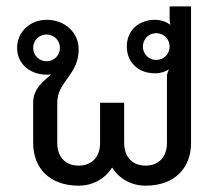

<svg xmlns="http://www.w3.org/2000/svg" viewBox="-20 -570 698 598"><path d="M466.7 -466.7C490 -466.7 508.3 -448.3 508.3 -425C508.3 -401.7 490 -383.3 466.7 -383.3C443.3 -383.3 425 -401.7 425 -425C425 -448.3 443.3 -466.7 466.7 -466.7ZM125 -462.5C148.3 -462.5 166.7 -444.2 166.7 -420.8C166.7 -397.5 148.3 -379.2 125 -379.2C101.7 -379.2 83.3 -397.5 83.3 -420.8C83.3 -444.2 101.7 -462.5 125 -462.5ZM125 -508.3C75 -508.3 33.3 -471.7 33.3 -420.8C33.3 -370 75 -337.5 125 -337.5C130 -337.5 134.2 -337.5 139.2 -338.3C114.2 -315.8 83.3 -294.2 83.3 -250V-125C83.3 -46.7 134.2 8.3 225 8.3C268.3 8.3 306.7 -12.5 329.2 -48.3C351.7 -12.5 390 8.3 433.3 8.3C524.2 8.3 575 -46.7 575 -125V-550H508.3V-512.5C508.3 -505 509.2 -498.3 510.8 -492.5C498.3 -501.7 482.5 -508.3 462.5 -508.3C412.5 -508.3 375 -475.8 375 -425C375 -374.2 412.5 -341.7 462.5 -341.7C480 -341.7 495 -346.7 506.7 -354.2C502.5 -346.7 500 -339.2 500 -333.3V-125C500 -80.8 474.2 -54.2 433.3 -54.2C392.5 -54.2 366.7 -80.8 366.7 -125V-250H291.7V-125C291.7 -80.8 265.8 -54.2 225 -54.2C184.2 -54.2 158.3 -80.8 158.3 -125V-250C158.3 -316.7 225 -335.8 225 -416.7C225 -466.7 184.2 -508.3 125 -508.3Z"/></svg>

Font: BoonHome
Style: Book
Weight: 400
Designer: Sungsit Sawaiwan
Foundry: Sungsit Sawaiwan
Version: Version 0.2